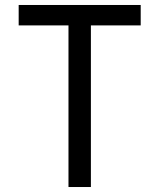

<svg xmlns="http://www.w3.org/2000/svg" viewBox="-20 -751 640 771"><path d="M345 0H255V-649H55V-731H545V-649H345Z"/></svg>

Font: JetBrains Mono
Style: Regular
Weight: 400
Monospace: yes
Designer: Philipp Nurullin, Konstantin Bulenkov
Foundry: JetBrains
Version: Version 2.001;December 29, 2023;FontCreator 11.5.0.2427 32-b